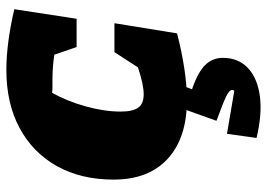

<svg xmlns="http://www.w3.org/2000/svg" viewBox="-138 -458 840 604"><g transform="rotate(-90 282.0 -156.0)"><path d="M269 12Q151 12 85 -48Q19 -108 19 -219Q19 -321 61.5 -397Q104 -473 181.5 -514.5Q259 -556 364 -556Q407 -556 455.5 -549.5Q504 -543 555 -531L525 -335H436L412 -405Q375 -411 331 -411Q321 -411 311.5 -411Q302 -411 292 -412Q266 -366 249.5 -307Q233 -248 233 -196Q233 -158 245.5 -141Q258 -124 287 -124Q318 -124 372 -142L420 -216H511L479 -19Q421 -4 367.5 4Q314 12 269 12ZM248 -18H321L303 28Q356 46 379 69Q402 92 402 125Q402 174 370 204Q338 234 281.5 241.5Q225 249 150 231L163 138L298 161Q301 158 301 154Q301 146 282.5 136.5Q264 127 204 105Z"/></g></svg>

Font: Piazzolla SC Black
Style: Italic
Weight: 900
Italic angle: -11.3°
Designer: Juan Pablo del Peral
Foundry: Huerta Tipografica
Version: Version 1.330